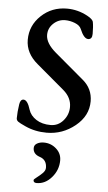

<svg xmlns="http://www.w3.org/2000/svg" viewBox="-58 -639 526 937"><g transform="rotate(5 204.5 -170.5)"><path d="M176 60Q211 60 237 83Q263 106 263 140Q263 187 231.5 223.5Q200 260 158 260Q142 260 142 247Q142 243 155.5 233Q169 223 183 209.5Q197 196 197 182Q197 142 161 131Q129 120 129 91Q129 76 143 68Q157 60 176 60ZM232 -601Q285 -601 333 -575Q361 -560 363 -546Q367 -525 367 -489Q367 -462 347 -462Q326 -462 307 -508Q300 -525 276 -534.5Q252 -544 228 -544Q195 -544 170.5 -521Q146 -498 146 -465Q146 -424 197 -381L338 -262Q386 -222 386 -160Q386 -89 324.5 -39Q263 11 185 11Q128 11 80 -11Q51 -24 42.5 -30.5Q34 -37 34 -47Q34 -77 40 -116Q44 -140 59 -140Q79 -140 93 -93Q102 -65 130.5 -46.5Q159 -28 201 -28Q238 -28 263 -57Q288 -86 288 -124Q288 -170 248 -204L113 -318Q54 -367 54 -433Q54 -503 106 -552Q158 -601 232 -601Z"/></g></svg>

Font: EB Garamond 08
Style: Regular
Weight: 400
Version: Version 0.016 ; ttfautohint (v1.5)